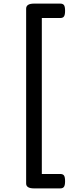

<svg xmlns="http://www.w3.org/2000/svg" viewBox="-20 -970 415 1065"><path d="M341 -910Q341 -888 335 -879Q329 -870 314 -870H212V-5H314Q329 -5 335 3.5Q341 12 341 35Q341 57 335 66Q329 75 314 75H169Q125 75 125 48V-922Q125 -950 169 -950H314Q329 -950 335 -941.5Q341 -933 341 -910Z"/></svg>

Font: Playwrite AT
Style: Regular
Weight: 400
Designer: Veronika Burian, José Scaglione
Foundry: TypeTogether
Version: Version 1.002